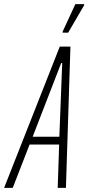

<svg xmlns="http://www.w3.org/2000/svg" viewBox="-59 -915 430 935"><path d="M-39 0 232 -688H284L262 0H222L229 -211H85L3 0ZM100 -249H230L244 -608H239ZM246 -756V-761L308 -895H351V-890L273 -756Z"/></svg>

Font: Saira UltraCondensed ExtraLight
Style: Italic
Weight: 250
Width: 1
Italic angle: -12°
Designer: Hector Gatti with collaboration of the Omnibus-Type team
Foundry: Omnibus-Type
Version: Version 1.101